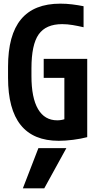

<svg xmlns="http://www.w3.org/2000/svg" viewBox="-20 -760 540 1050"><path d="M222 270H105L190 50H343ZM301 10Q24 10 24 -335V-395Q24 -569 95 -654.5Q166 -740 310 -740Q343 -740 375 -736Q407 -732 437 -726V-611Q407 -618 377.5 -623Q348 -628 320 -628Q231 -628 191.5 -572Q152 -516 152 -386V-344Q152 -225 188 -163.5Q224 -102 293 -102Q314 -102 334 -108.5Q354 -115 376 -130L332 -63V-334H219V-438H457V-10Q423 -1 380.5 4.5Q338 10 301 10Z"/></svg>

Font: M PLUS 1 Code SemiBold
Style: Regular
Weight: 600
Designer: Coji Morishita
Foundry: UNDERFOREST DESIGN
Version: Version 1.005